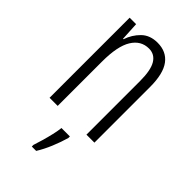

<svg xmlns="http://www.w3.org/2000/svg" viewBox="-235 -611 902 902"><g transform="rotate(45 216.0 -160.5)"><path d="M244 -542Q303 -542 334.5 -500Q366 -458 366 -370V0H313V-357Q313 -428 293 -461Q273 -494 235 -494Q182 -494 152 -445.5Q122 -397 122 -295V0H68V-532H111L116 -440H119Q133 -482 163.5 -512Q194 -542 244 -542ZM264 71Q254 107 237 148Q220 189 200 221H171V210Q177 192 185 164.5Q193 137 199.5 109Q206 81 208 61H264Z"/></g></svg>

Font: Noto Sans Hebrew ExtraCondensed Light
Style: Regular
Weight: 300
Width: 2
Designer: Monotype Design Team
Foundry: Monotype Imaging Inc.
Version: Version 2.004; ttfautohint (v1.8.4.7-5d5b)